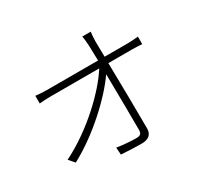

<svg xmlns="http://www.w3.org/2000/svg" viewBox="-158 -996 1316 1240"><g transform="rotate(-30 500.0 -376.5)"><path d="M102 -130 139 -88C331 -190 513 -366 594 -484C596 -336 598 -156 598 -68C598 -42 589 -29 559 -29C519 -29 462 -33 413 -41L417 13C462 16 524 19 569 19C620 19 648 -3 648 -49C648 -169 645 -386 642 -539H819C842 -539 874 -537 893 -536V-592C875 -590 841 -587 818 -587H642L640 -699C640 -724 642 -747 645 -772H582C586 -754 588 -734 590 -699L593 -587H210C181 -587 158 -589 128 -592V-535C158 -537 178 -539 210 -539H574C496 -415 310 -233 102 -130Z"/></g></svg>

Font: Noto Sans CJK SC Light
Style: Regular
Weight: 300
Designer: Ryoko NISHIZUKA 西塚涼子 (kana, bopomofo & ideographs); Paul D. Hunt (Latin, Greek & Cyrillic); Sandoll Communications 산돌커뮤니
Foundry: Adobe
Version: Version 2.004;hotconv 1.0.118;makeotfexe 2.5.65603